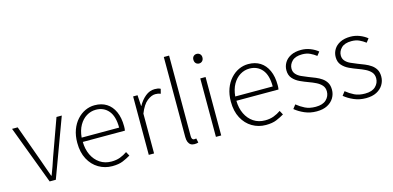

<svg xmlns="http://www.w3.org/2000/svg" viewBox="-73 -1231 3442 1682"><g transform="rotate(-15 1648.0 -390.5)"><path d="M212 0 13 -530H64L184 -197Q198 -158 211.5 -119Q225 -80 238 -45H242Q256 -80 269.5 -119Q283 -158 296 -197L416 -530H464L268 0Z M778 13Q711 13 655 -20Q599 -53 566 -115Q533 -177 533 -264Q533 -329 552 -380.5Q571 -432 604 -468.5Q637 -505 678 -524Q719 -543 764 -543Q827 -543 872 -514.5Q917 -486 942 -431Q967 -376 967 -298Q967 -289 966.5 -279.5Q966 -270 964 -259H582Q583 -192 608 -140Q633 -88 677.5 -58Q722 -28 782 -28Q826 -28 860.5 -41Q895 -54 925 -75L945 -38Q913 -19 875 -3Q837 13 778 13ZM582 -298H922Q922 -400 879 -451Q836 -502 764 -502Q719 -502 679.5 -478Q640 -454 614 -408.5Q588 -363 582 -298Z M1111 0V-530H1151L1157 -431H1159Q1186 -480 1224.5 -511.5Q1263 -543 1309 -543Q1324 -543 1336.5 -541Q1349 -539 1362 -532L1351 -490Q1338 -495 1328.5 -497Q1319 -499 1303 -499Q1268 -499 1228.5 -468Q1189 -437 1159 -361V0Z M1523 13Q1502 13 1488.5 4Q1475 -5 1467.5 -23Q1460 -41 1460 -69V-794H1508V-63Q1508 -46 1514 -37.5Q1520 -29 1530 -29Q1534 -29 1538 -29.5Q1542 -30 1550 -31L1558 8Q1550 10 1543 11.5Q1536 13 1523 13Z M1720 0V-530H1768V0ZM1745 -659Q1727 -659 1715.5 -671Q1704 -683 1704 -704Q1704 -723 1715.5 -734.5Q1727 -746 1745 -746Q1762 -746 1774 -734.5Q1786 -723 1786 -704Q1786 -683 1774 -671Q1762 -659 1745 -659Z M2171 13Q2104 13 2048 -20Q1992 -53 1959 -115Q1926 -177 1926 -264Q1926 -329 1945 -380.5Q1964 -432 1997 -468.5Q2030 -505 2071 -524Q2112 -543 2157 -543Q2220 -543 2265 -514.5Q2310 -486 2335 -431Q2360 -376 2360 -298Q2360 -289 2359.5 -279.5Q2359 -270 2357 -259H1975Q1976 -192 2001 -140Q2026 -88 2070.5 -58Q2115 -28 2175 -28Q2219 -28 2253.5 -41Q2288 -54 2318 -75L2338 -38Q2306 -19 2268 -3Q2230 13 2171 13ZM1975 -298H2315Q2315 -400 2272 -451Q2229 -502 2157 -502Q2112 -502 2072.5 -478Q2033 -454 2007 -408.5Q1981 -363 1975 -298Z M2632 13Q2573 13 2523.5 -8.5Q2474 -30 2438 -60L2465 -95Q2499 -67 2538.5 -47.5Q2578 -28 2634 -28Q2698 -28 2730 -59Q2762 -90 2762 -133Q2762 -167 2742.5 -189Q2723 -211 2692.5 -226Q2662 -241 2631 -252Q2592 -266 2554.5 -283.5Q2517 -301 2492 -329.5Q2467 -358 2467 -403Q2467 -441 2486.5 -473Q2506 -505 2544 -524Q2582 -543 2637 -543Q2680 -543 2719.5 -527.5Q2759 -512 2788 -488L2762 -455Q2736 -475 2706 -489Q2676 -503 2636 -503Q2574 -503 2544 -473Q2514 -443 2514 -405Q2514 -376 2531.5 -356Q2549 -336 2577 -323Q2605 -310 2636 -298Q2668 -286 2698.5 -273.5Q2729 -261 2754 -243.5Q2779 -226 2794 -200.5Q2809 -175 2809 -136Q2809 -96 2788.5 -62Q2768 -28 2729 -7.5Q2690 13 2632 13Z M3079 13Q3020 13 2970.5 -8.5Q2921 -30 2885 -60L2912 -95Q2946 -67 2985.5 -47.5Q3025 -28 3081 -28Q3145 -28 3177 -59Q3209 -90 3209 -133Q3209 -167 3189.5 -189Q3170 -211 3139.5 -226Q3109 -241 3078 -252Q3039 -266 3001.5 -283.5Q2964 -301 2939 -329.5Q2914 -358 2914 -403Q2914 -441 2933.5 -473Q2953 -505 2991 -524Q3029 -543 3084 -543Q3127 -543 3166.5 -527.5Q3206 -512 3235 -488L3209 -455Q3183 -475 3153 -489Q3123 -503 3083 -503Q3021 -503 2991 -473Q2961 -443 2961 -405Q2961 -376 2978.5 -356Q2996 -336 3024 -323Q3052 -310 3083 -298Q3115 -286 3145.5 -273.5Q3176 -261 3201 -243.5Q3226 -226 3241 -200.5Q3256 -175 3256 -136Q3256 -96 3235.5 -62Q3215 -28 3176 -7.5Q3137 13 3079 13Z"/></g></svg>

Font: Noto Sans TC Thin ExtraLight
Style: Regular
Weight: 250
Version: Version 2.004-H2;hotconv 1.0.118;makeotfexe 2.5.65603